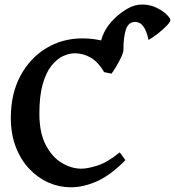

<svg xmlns="http://www.w3.org/2000/svg" viewBox="-20 -796 757 831"><path d="M522.9 -103Q460.4 -39.1 401.4 -12.2Q342.3 14.6 286.1 14.6Q236.8 14.6 190.4 -5.6Q144 -25.9 107.2 -64.7Q70.3 -103.5 48.6 -159.4Q26.9 -215.3 26.9 -286.1Q26.9 -390.1 68.1 -467.3Q109.4 -544.4 179.7 -587.2Q250 -629.9 337.4 -629.9Q389.6 -629.9 439.2 -615.5Q488.8 -601.1 514.2 -580.6Q515.1 -572.3 505.4 -550.8Q495.6 -529.3 482.7 -507.6Q469.7 -485.8 462.4 -477.1L430.7 -483.9Q406.2 -526.4 373.8 -545.9Q341.3 -565.4 303.7 -565.4Q278.8 -565.4 252 -552.7Q225.1 -540 201.9 -510.5Q178.7 -481 164.6 -430.7Q150.4 -380.4 150.4 -304.2Q150.4 -221.2 178 -168.5Q205.6 -115.7 247.6 -90.8Q289.6 -65.9 332.5 -65.9Q358.9 -65.9 402.6 -79.8Q446.3 -93.8 497.6 -136.2Q503.4 -130.9 510.7 -119.6Q518.1 -108.4 522.9 -103ZM717.3 -708.5Q717.3 -701.2 701.9 -685.1Q686.5 -668.9 664.6 -651.6Q642.6 -634.3 623 -623Q615.2 -657.7 605.2 -674.3Q595.2 -690.9 584.7 -696Q574.2 -701.2 564.9 -701.2Q536.6 -701.2 525.4 -669.4Q514.2 -637.7 514.2 -580.1Q486.8 -579.6 461.9 -580.3Q437 -581.1 411.1 -581.1Q415 -626 432.1 -658.7Q449.2 -691.4 478.5 -718.8Q503.9 -742.7 533.4 -759.5Q563 -776.4 595.7 -776.4Q628.4 -776.4 656 -763.2Q683.6 -750 700.4 -733.9Q717.3 -717.8 717.3 -708.5Z"/></svg>

Font: Gentium Plus
Style: Bold
Weight: 700
Designer: Victor Gaultney, Annie Olsen, Iska Routamaa, Becca Hirsbrunner
Foundry: SIL International
Version: Version 6.101